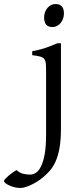

<svg xmlns="http://www.w3.org/2000/svg" viewBox="-127 -682 406 946"><path d="M173.3 -48.3Q173.3 7.8 166.3 47.1Q159.2 86.4 146.7 114Q134.3 141.6 117.2 160.6Q100.1 179.7 80.6 195.3Q67.4 205.6 52.7 214.6Q38.1 223.6 23.4 230.2Q8.8 236.8 -4.2 240.5Q-17.1 244.1 -26.4 244.1Q-41.5 244.1 -55.9 240.5Q-70.3 236.8 -81.8 231.4Q-93.3 226.1 -100.3 220.2Q-107.4 214.4 -107.4 210.4Q-107.4 206.1 -100.3 198.5Q-93.3 190.9 -83.5 182.6Q-73.7 174.3 -63.2 167Q-52.7 159.7 -45.4 156.2Q-29.8 169.9 -13.2 174.1Q3.4 178.2 22 178.2Q36.1 178.2 50 169.2Q64 160.2 75.2 137.7Q86.4 115.2 93.3 76.7Q100.1 38.1 100.1 -21V-327.1Q100.1 -352.1 98.9 -367.2Q97.7 -382.3 91.3 -390.9Q85 -399.4 71 -403.3Q57.1 -407.2 31.7 -410.2V-429.7Q52.2 -433.1 68.1 -437.5Q84 -441.9 98.4 -446.5Q112.8 -451.2 126.2 -456.8Q139.6 -462.4 155.3 -468.8H173.3ZM188 -615.7Q188 -602.1 183.6 -589.8Q179.2 -577.6 171.6 -568.6Q164.1 -559.6 153.8 -554.2Q143.6 -548.8 131.8 -548.8Q109.9 -548.8 100.1 -561Q90.3 -573.2 90.3 -595.7Q90.3 -609.4 94.7 -621.6Q99.1 -633.8 106.7 -642.8Q114.3 -651.9 124.5 -657Q134.8 -662.1 146.5 -662.1Q188 -662.1 188 -615.7Z"/></svg>

Font: Noto Serif Devanagari
Style: Regular
Weight: 400
Designer: Monotype Design Team
Foundry: Monotype Imaging Inc.
Version: Version 1.01